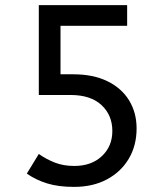

<svg xmlns="http://www.w3.org/2000/svg" viewBox="-20 -720 640 752"><path d="M270 12Q209 12 165 -1.5Q121 -15 85 -40L132 -117Q160 -97 194 -83.5Q228 -70 271 -70Q338 -70 379 -108.5Q420 -147 420 -207Q420 -269 377.5 -308.5Q335 -348 256 -348H132V-700H478V-619H217V-429H267Q345 -429 400.5 -402Q456 -375 485.5 -327Q515 -279 515 -217Q515 -150 484.5 -98.5Q454 -47 399 -17.5Q344 12 270 12Z"/></svg>

Font: ABeeZee
Style: Regular
Weight: 400
Designer: Anja Meiners
Foundry: Anja Meiners
Version: Version 1.003; ttfautohint (v1.8.3)